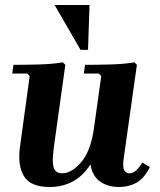

<svg xmlns="http://www.w3.org/2000/svg" viewBox="-20 -740 640 770"><path d="M551 -88 581 -70Q558 -24 527 -7Q496 10 458 10Q411 10 380 -13Q349 -36 343 -81Q312 -33 270.5 -11.5Q229 10 180 10Q102 10 76 -33.5Q50 -77 60 -150L99 -435L89 -445H29L34 -480Q81 -480 136.5 -481.5Q192 -483 232 -490L242 -480L196 -150Q191 -113 192 -89.5Q193 -66 202 -55.5Q211 -45 230 -45Q267 -45 305.5 -89.5Q344 -134 357 -227L386 -435L376 -445H316L321 -480Q368 -480 423.5 -481.5Q479 -483 519 -490L529 -480L476 -104Q471 -69 478.5 -57Q486 -45 499 -45Q514 -45 526.5 -57Q539 -69 551 -88ZM199 -720H339L333 -540H303Z"/></svg>

Font: Brygada 1918
Style: Bold Italic
Weight: 700
Italic angle: -8°
Designer: Mateusz Machalski | Borys Kosmynka | Przemek Hoffer
Foundry: NIEPODLEGLA 2018
Version: Version 3.006